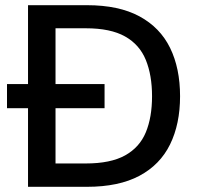

<svg xmlns="http://www.w3.org/2000/svg" viewBox="-20 -720 761 740"><path d="M88 0V-303H7V-396H88V-700H315Q438 -700 517.5 -657Q597 -614 635.5 -535.5Q674 -457 674 -349Q674 -242 635.5 -163.5Q597 -85 517.5 -42.5Q438 0 315 0ZM194 -90H311Q406 -90 462 -121Q518 -152 542 -210Q566 -268 566 -349Q566 -430 542 -489Q518 -548 462 -579.5Q406 -611 311 -611H194V-396H383V-303H194Z"/></svg>

Font: DeepMind Sans Medium
Style: Regular
Weight: 500
Designer: Jonny Pinhorn / Modifications: Colophon Foundry
Foundry: Colophon Foundry
Version: Version 1.002; ttfautohint (v1.8.2)